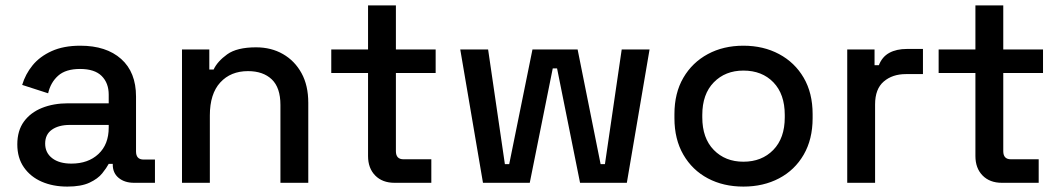

<svg xmlns="http://www.w3.org/2000/svg" viewBox="-20 -676 3922 710"><path d="M229 14Q176 14 134.5 -4Q93 -22 68.5 -57Q44 -92 44 -142Q44 -193 68.5 -226.5Q93 -260 135.5 -277Q178 -294 232 -294H382V-326Q382 -369 356 -395Q330 -421 276 -421Q223 -421 195 -396Q167 -371 158 -331L62 -362Q74 -402 100.5 -434.5Q127 -467 171 -487Q215 -507 277 -507Q373 -507 428 -458Q483 -409 483 -319V-116Q483 -86 511 -86H553V0H476Q441 0 419 -18Q397 -36 397 -67V-70H382Q374 -55 358 -35Q342 -15 311 -0.5Q280 14 229 14ZM244 -71Q306 -71 344 -106.5Q382 -142 382 -204V-214H238Q197 -214 172 -196.5Q147 -179 147 -145Q147 -111 173 -91Q199 -71 244 -71Z M653 0V-493H754V-419H770Q784 -449 820 -475Q856 -501 927 -501Q983 -501 1026.5 -476Q1070 -451 1095 -405.5Q1120 -360 1120 -296V0H1017V-288Q1017 -352 985 -382.5Q953 -413 897 -413Q833 -413 794.5 -371Q756 -329 756 -249V0Z M1439 0Q1394 0 1367.5 -27Q1341 -54 1341 -99V-406H1205V-493H1341V-656H1444V-493H1591V-406H1444V-117Q1444 -87 1472 -87H1575V0Z M1766 0 1682 -493H1785L1847 -69H1863L1949 -493H2116L2201 -69H2217L2279 -493H2382L2298 0H2125L2040 -423H2024L1939 0Z M2729 14Q2655 14 2597.5 -16.5Q2540 -47 2507 -104Q2474 -161 2474 -239V-254Q2474 -332 2507 -388.5Q2540 -445 2597.5 -476Q2655 -507 2729 -507Q2803 -507 2861 -476Q2919 -445 2952 -388.5Q2985 -332 2985 -254V-239Q2985 -161 2952 -104Q2919 -47 2861 -16.5Q2803 14 2729 14ZM2729 -78Q2797 -78 2839.5 -121.5Q2882 -165 2882 -242V-251Q2882 -328 2840 -371.5Q2798 -415 2729 -415Q2662 -415 2619.5 -371.5Q2577 -328 2577 -251V-242Q2577 -165 2619.5 -121.5Q2662 -78 2729 -78Z M3113 0V-493H3214V-435H3230Q3242 -466 3268.5 -480.5Q3295 -495 3334 -495H3393V-402H3330Q3280 -402 3248 -374.5Q3216 -347 3216 -290V0Z M3685 0Q3640 0 3613.5 -27Q3587 -54 3587 -99V-406H3451V-493H3587V-656H3690V-493H3837V-406H3690V-117Q3690 -87 3718 -87H3821V0Z"/></svg>

Font: Space Grotesk Medium
Style: Regular
Weight: 500
Designer: Florian Karsten
Foundry: Florian Karsten
Version: Version 2.000